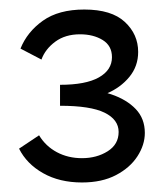

<svg xmlns="http://www.w3.org/2000/svg" viewBox="-20 -782 350 403"><path d="M140 -572V-595Q181 -595 213.5 -584Q246 -573 265 -553Q284 -533 284 -503Q284 -478 268.5 -454Q253 -430 223.5 -414.5Q194 -399 152 -399Q105 -399 70.5 -418.5Q36 -438 20 -470L62 -498Q76 -475 99.5 -462.5Q123 -450 152 -450Q183 -450 206 -464.5Q229 -479 229 -505Q229 -531 199.5 -545.5Q170 -560 106 -560V-604Q160 -604 187.5 -619.5Q215 -635 215 -662Q215 -686 195.5 -698Q176 -710 148 -710Q117 -710 96 -694.5Q75 -679 67 -657L23 -680Q37 -715 70 -738.5Q103 -762 157 -762Q214 -762 242 -736Q270 -710 270 -673Q270 -643 251.5 -620.5Q233 -598 203.5 -585.5Q174 -573 140 -572Z"/></svg>

Font: Ysabeau Office Medium
Style: Regular
Weight: 500
Designer: Christian Thalmann (Catharsis Fonts)
Version: Version 2.001;gftools[0.9.30]; featfreeze: tnum,lnum,ss02